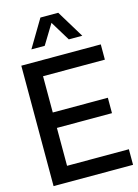

<svg xmlns="http://www.w3.org/2000/svg" viewBox="-145 -1077 830 1155"><g transform="rotate(-15 270.5 -500.0)"><path d="M207 -829 282 -952 357 -829H441L337 -1000H226L124 -829ZM150 -655H535V-750H40V0H535V-97H150V-333H493V-429H150Z"/></g></svg>

Font: Oakes Medium
Style: Regular
Weight: 500
Designer: Samuel Oakes
Foundry: Samuel Oakes
Version: Version 1.003;PS 001.003;hotconv 1.0.88;makeotf.lib2.5.64775